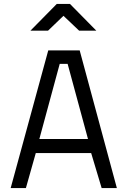

<svg xmlns="http://www.w3.org/2000/svg" viewBox="-20 -951 644 971"><path d="M34 0 224 -696H383L571 0H494L441 -177H161L111 0ZM282 -628 179 -248H425L322 -628ZM134 -796 267 -931H334L467 -796H380L301 -871L223 -796Z"/></svg>

Font: TypoPRO Titillium Maps
Style: 400 wt
Weight: 400
Designer: Campivisivi
Foundry: Accademia di Belle Arti di Urbino and students of MA course of Visual design
Version: Version 001.001